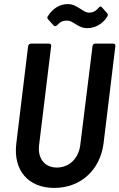

<svg xmlns="http://www.w3.org/2000/svg" viewBox="-20 -914 586 942"><path d="M409 -776C445 -776 483 -795 506 -832C510 -839 510 -844 506 -849L480 -878C475 -884 469 -883 464 -876C449 -858 433 -852 418 -852C400 -852 389 -862 374 -871C356 -882 338 -894 312 -894C274 -894 239 -873 215 -835C210 -829 212 -824 216 -819L243 -789C249 -784 253 -784 260 -790C274 -806 288 -813 308 -813C324 -813 334 -806 352 -795C368 -785 383 -776 409 -776ZM246 8C375 8 471 -79 488 -210L546 -688C547 -695 543 -700 536 -700H447C440 -700 435 -695 434 -688L374 -204C366 -137 320 -92 259 -92C199 -92 163 -137 172 -204L231 -688C232 -695 228 -700 221 -700H132C125 -700 119 -695 118 -688L60 -210C44 -79 118 8 246 8Z"/></svg>

Font: Barlow Semi Condensed SemiBold
Style: Italic
Weight: 600
Width: 4
Italic angle: -7°
Designer: Jeremy Tribby
Foundry: Tribby Type
Version: Version 1.422;hotconv 1.0.109;makeotfexe 2.5.65596